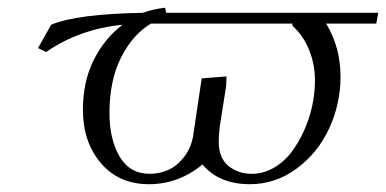

<svg xmlns="http://www.w3.org/2000/svg" viewBox="-20 -472 995 495"><path d="M78.1 -348.1 111.8 -408.2Q177.7 -436 348.1 -439Q377 -449.2 405.8 -452.1L408.2 -439H955.1L950.2 -411.1H820.8Q857.9 -350.6 857.9 -273.9Q857.9 -204.6 828.9 -141.4Q799.8 -78.1 745.1 -37.6Q690.4 2.9 624 2.9Q544.9 2.9 502 -47.9Q440.4 2.9 363.8 2.9Q286.6 2.9 240.2 -51.3Q193.8 -105.5 193.8 -189Q193.8 -261.7 221.7 -317.4Q249.5 -373 295.9 -408.2Q184.1 -397 99.1 -337.9ZM262.2 -180.2Q262.2 -112.8 288.3 -68.4Q314.5 -23.9 366.2 -23.9Q391.1 -23.9 413.8 -33.9Q436.5 -43.9 455.6 -68.6Q474.6 -93.3 479 -128.9L500 -270L564 -274.9L563 -250L546.9 -147.9Q543.9 -126 543.9 -106.9Q543.9 -64.9 568.8 -44.4Q593.8 -23.9 628.9 -23.9Q658.2 -23.9 684.8 -38.8Q711.4 -53.7 730.5 -78.6Q749.5 -103.5 763.7 -134.8Q777.8 -166 784.9 -199.2Q792 -232.4 792 -264.2Q792 -306.2 776.9 -343.3Q761.7 -380.4 733.9 -405.8V-411.1H369.1Q322.3 -383.3 292.2 -324Q262.2 -264.6 262.2 -180.2Z"/></svg>

Font: Dehuti
Style: Italic
Weight: 400
Version: Version 1.2